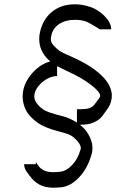

<svg xmlns="http://www.w3.org/2000/svg" viewBox="-20 -717 616 891"><path d="M227 154Q190 154 163.5 140Q137 126 114 94Q112 92 102 77Q92 62 92 45H146Q146 34 147 36Q148 38 158 52Q179 82 227 82Q234 82 242 81.5Q250 81 259 80Q288 77 314.5 49Q341 21 352 -18Q354 -23 354.5 -24.5Q355 -26 355 -29Q355 -39 349 -49Q343 -59 328 -74Q312 -90 287 -97.5Q262 -105 232.5 -113Q203 -121 172.5 -136.5Q142 -152 114 -185Q101 -200 93 -223.5Q85 -247 85 -269Q85 -306 103 -339.5Q121 -373 150 -398Q179 -423 213 -432Q212 -433 211.5 -433.5Q211 -434 210 -435Q162 -477 162 -536Q162 -552 165 -565Q178 -627 221 -662Q264 -697 327 -697Q342 -697 357 -695Q372 -693 388 -688Q416 -681 440.5 -663.5Q465 -646 480.5 -624.5Q496 -603 496 -581H442Q442 -582 428 -590.5Q414 -599 398 -608Q382 -617 374 -619Q353 -625 327 -625Q284 -625 254.5 -605.5Q225 -586 218 -551Q217 -547 216.5 -543Q216 -539 216 -536Q216 -524 222 -514.5Q228 -505 246 -489Q257 -479 276 -470Q295 -461 316 -452Q402 -414 450.5 -367.5Q499 -321 499 -272Q499 -258 494.5 -243.5Q490 -229 483 -218Q470 -199 456 -180Q442 -161 419 -151Q403 -143 385.5 -140.5Q368 -138 351 -138Q355 -135 358.5 -132Q362 -129 365 -126Q385 -106 397 -80.5Q409 -55 409 -29Q409 -11 404 2Q387 63 348 105Q309 147 265 152Q254 153 244.5 153.5Q235 154 227 154ZM337 -148V-210Q363 -210 376.5 -211.5Q390 -213 397 -216Q410 -222 416 -229Q422 -236 438 -258Q443 -266 444 -267.5Q445 -269 445 -272Q445 -290 402.5 -323Q360 -356 294 -386Q278 -394 266 -399.5Q254 -405 245 -410V-364Q220 -364 195.5 -349.5Q171 -335 155 -313Q139 -291 139 -269Q139 -251 155 -232Q177 -206 207.5 -196Q238 -186 271.5 -177.5Q305 -169 337 -148Z"/></svg>

Font: Syne Tactile
Style: Regular
Weight: 400
Designer: Lucas Descroix
Foundry: Bonjour Monde
Version: Version 2.100; ttfautohint (v1.8.3)